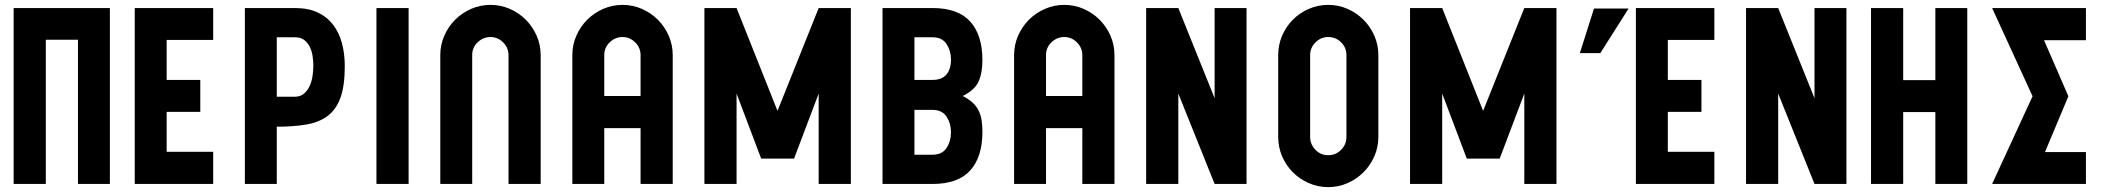

<svg xmlns="http://www.w3.org/2000/svg" viewBox="-20 -755 8646 788"><path d="M36 -722H431V0H300V-592H168V0H36Z M533 0V-722H855V-591H664V-427H802V-296H664V-132H855V0Z M1190 -722Q1245 -722 1283.5 -704Q1322 -686 1347 -653.5Q1372 -621 1383.5 -577.5Q1395 -534 1395 -483Q1395 -403 1377.5 -354.5Q1360 -306 1325 -279.5Q1290 -253 1237.5 -244Q1185 -235 1116 -235V0H985V-722ZM1116 -358H1190Q1213 -358 1228 -371Q1243 -384 1251.5 -403.5Q1260 -423 1263 -445Q1266 -467 1266 -485Q1266 -504 1263 -524.5Q1260 -545 1251.5 -562.5Q1243 -580 1228.5 -591Q1214 -602 1190 -602H1116Z M1525 0V-722H1657V0Z M2067 -529Q2067 -559 2045 -581Q2023 -603 1993 -603Q1963 -603 1940.5 -581.5Q1918 -560 1918 -529V0H1787V-529Q1787 -571 1803.5 -608.5Q1820 -646 1848 -674Q1876 -702 1913.5 -718.5Q1951 -735 1993 -735Q2035 -735 2072.5 -718.5Q2110 -702 2138 -674Q2166 -646 2182.5 -608.5Q2199 -571 2199 -529V0H2067Z M2609 -229H2460V0H2329V-529Q2329 -571 2345.5 -608.5Q2362 -646 2390 -674Q2418 -702 2455.5 -718.5Q2493 -735 2535 -735Q2577 -735 2614.5 -718.5Q2652 -702 2680 -674Q2708 -646 2724.5 -608.5Q2741 -571 2741 -529V0H2609ZM2609 -361V-529Q2609 -559 2587 -581Q2565 -603 2535 -603Q2505 -603 2482.5 -581.5Q2460 -560 2460 -529V-361Z M3239 -104H3104L3003 -371V0H2871V-722H3003L3171 -300L3340 -722H3472V0H3340V-371Z M3602 -722H3807Q3912 -722 3962 -666.5Q4012 -611 4012 -508Q4012 -455 3996 -420Q3980 -385 3931 -361Q3955 -349 3971 -334.5Q3987 -320 3996 -302Q4005 -284 4008.5 -262.5Q4012 -241 4012 -214Q4012 -111 3962 -55.5Q3912 0 3807 0H3602ZM3807 -120Q3847 -120 3865 -148Q3883 -176 3883 -212Q3883 -248 3865 -276Q3847 -304 3807 -304H3733V-120ZM3807 -427Q3846 -427 3864.5 -449.5Q3883 -472 3883 -510Q3883 -546 3865 -574Q3847 -602 3807 -602H3733V-427Z M4422 -229H4273V0H4142V-529Q4142 -571 4158.5 -608.5Q4175 -646 4203 -674Q4231 -702 4268.5 -718.5Q4306 -735 4348 -735Q4390 -735 4427.5 -718.5Q4465 -702 4493 -674Q4521 -646 4537.5 -608.5Q4554 -571 4554 -529V0H4422ZM4422 -361V-529Q4422 -559 4400 -581Q4378 -603 4348 -603Q4318 -603 4295.5 -581.5Q4273 -560 4273 -529V-361Z M4684 -722H4816L4965 -352V-722H5096V0H4965L4816 -371V0H4684Z M5431 -735Q5473 -735 5510.5 -718.5Q5548 -702 5576 -674Q5604 -646 5620.5 -608.5Q5637 -571 5637 -529V-193Q5637 -151 5620.5 -113.5Q5604 -76 5576 -48Q5548 -20 5510.5 -3.5Q5473 13 5431 13Q5389 13 5351.5 -3.5Q5314 -20 5286 -48Q5258 -76 5242 -113.5Q5226 -151 5226 -193V-529Q5226 -571 5242 -608.5Q5258 -646 5286 -674Q5314 -702 5351.5 -718.5Q5389 -735 5431 -735ZM5506 -529Q5506 -560 5484 -581.5Q5462 -603 5431 -603Q5401 -603 5379 -581Q5357 -559 5357 -529V-193Q5357 -163 5378.5 -140.5Q5400 -118 5431 -118Q5462 -118 5484 -140Q5506 -162 5506 -193Z M6135 -104H6000L5899 -371V0H5767V-722H5899L6067 -300L6236 -722H6368V0H6236V-371Z M6694 0V-722H7016V-591H6825V-427H6963V-296H6825V-132H7016V0ZM6522 -720H6664L6548 -537H6464Z M7146 -722H7278L7427 -352V-722H7558V0H7427L7278 -371V0H7146Z M7659 -722H7791V-426H7923V-722H8054V0H7923V-295H7791V0H7659Z M8322 -360 8156 -722H8541V-590H8369L8469 -360L8373 -131H8541V0H8156Z"/></svg>

Font: PostBus
Style: Regular
Weight: 400
Designer: Peter Wiegel
Version: Version 1.001